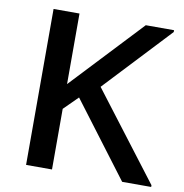

<svg xmlns="http://www.w3.org/2000/svg" viewBox="-80 -787 826 862"><g transform="rotate(10 333.0 -355.5)"><path d="M95.2 0V-710.9H213.4V-389.2L515.6 -710.9H644.5V-702.6L363.8 -403.3L665.5 -7.8V0H533.2L276.9 -339.4L213.4 -276.4V0Z"/></g></svg>

Font: Comme Medium
Style: Regular
Weight: 500
Version: Version 1.000;gftools[0.9.27]